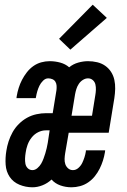

<svg xmlns="http://www.w3.org/2000/svg" viewBox="-20 -788 540 816"><path d="M118 8Q89 8 62.5 -3Q36 -14 21 -36.5Q6 -59 4 -88Q2 -117 7 -147Q10 -167 16.5 -187Q23 -207 33.5 -226Q44 -245 60 -261Q76 -277 95 -287.5Q114 -298 135 -302.5Q156 -307 176 -307H204L220 -405Q221 -414 220.5 -423.5Q220 -433 215.5 -440.5Q211 -448 202.5 -451.5Q194 -455 185 -455Q173 -455 163 -445Q153 -435 147.5 -423.5Q142 -412 138.5 -400Q135 -388 133 -376L132 -371H50L51 -379Q54 -397 59.5 -414.5Q65 -432 73.5 -448.5Q82 -465 94 -480.5Q106 -496 121.5 -507Q137 -518 155 -523Q173 -528 191 -528Q214 -528 236 -522Q258 -516 274 -502Q291 -516 312.5 -522Q334 -528 354 -528Q374 -528 393 -523.5Q412 -519 427 -508.5Q442 -498 452 -482.5Q462 -467 466 -448.5Q470 -430 469.5 -410.5Q469 -391 466 -371L442 -224H272L257 -137Q255 -125 254.5 -113Q254 -101 257.5 -90.5Q261 -80 269.5 -72.5Q278 -65 290 -65Q303 -65 313.5 -74.5Q324 -84 329.5 -95.5Q335 -107 339 -119.5Q343 -132 345 -145V-149H427L426 -141Q423 -123 417.5 -105.5Q412 -88 403.5 -71Q395 -54 383 -39Q371 -24 355 -13Q339 -2 320.5 3Q302 8 284 8Q259 8 236.5 0Q214 -8 199 -25Q182 -9 160.5 -0.5Q139 8 118 8ZM284 -296H371L385 -383Q387 -394 387.5 -406Q388 -418 385.5 -429Q383 -440 374.5 -447.5Q366 -455 354 -455Q343 -455 332.5 -448.5Q322 -442 315 -431.5Q308 -421 304.5 -409.5Q301 -398 299 -387ZM118 -65Q129 -65 139 -73.5Q149 -82 155 -92.5Q161 -103 165 -114Q169 -125 172.5 -136Q176 -147 178.5 -158.5Q181 -170 183 -181L191 -234H175Q158 -234 142 -226Q126 -218 114.5 -203.5Q103 -189 97 -172Q91 -155 89 -139Q87 -127 86.5 -115Q86 -103 88 -92Q90 -81 98 -73Q106 -65 118 -65ZM279 -577 231 -623 374 -768 434 -712Z"/></svg>

Font: Iosevka Medium Oblique
Style: Regular
Weight: 500
Italic angle: -9°
Monospace: yes
Designer: Belleve Invis
Foundry: Belleve Invis
Version: Version 32.5.0; ttfautohint (v1.8.4)